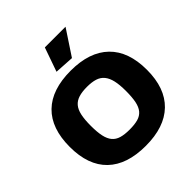

<svg xmlns="http://www.w3.org/2000/svg" viewBox="-260 -1180 1372 1372"><g transform="rotate(-45 426.0 -494.0)"><path d="M349 -816 413 -998H622L496 -807ZM426 10Q236 10 136 -86.5Q36 -183 36 -369Q36 -556 135.5 -653Q235 -750 426 -750Q615 -750 715.5 -652.5Q816 -555 816 -369Q816 -184 715.5 -87Q615 10 426 10ZM426 -154Q477 -154 511 -163.5Q545 -173 565.5 -197.5Q586 -222 594.5 -263.5Q603 -305 603 -369Q603 -431 593.5 -472.5Q584 -514 563 -539.5Q542 -565 508.5 -575.5Q475 -586 426 -586Q377 -586 343 -575.5Q309 -565 288 -540.5Q267 -516 258 -474Q249 -432 249 -369Q249 -306 258 -264.5Q267 -223 287.5 -198.5Q308 -174 342 -164Q376 -154 426 -154Z"/></g></svg>

Font: Encode Sans Wide
Style: ExtraBold
Weight: 800
Designer: Pablo Impallari, Andres Torresi
Foundry: Pablo Impallari, Andres Torresi
Version: Version 1.000; ttfautohint (v1.00) -l 8 -r 50 -G 200 -x 14 -